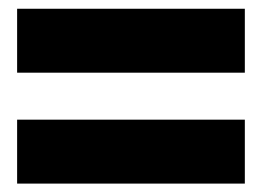

<svg xmlns="http://www.w3.org/2000/svg" viewBox="-20 -530 604 443"><path d="M19.5 -362.3V-509.8H544.9V-362.3ZM19.5 -106.4V-253.9H544.9V-106.4Z"/></svg>

Font: Reddit Sans Black
Style: Regular
Weight: 900
Version: Version 1.014